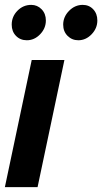

<svg xmlns="http://www.w3.org/2000/svg" viewBox="-22 -767 419 787"><path d="M-2 0 108 -521H242L132 0ZM88 -602Q61 -602 43.5 -620Q26 -638 26 -666Q26 -699 49.5 -723Q73 -747 106 -747Q131 -747 148.5 -729Q166 -711 166 -683Q166 -651 142.5 -626.5Q119 -602 88 -602ZM299 -602Q273 -602 255 -620Q237 -638 237 -666Q237 -698 261 -722.5Q285 -747 317 -747Q343 -747 360 -729Q377 -711 377 -683Q377 -651 353.5 -626.5Q330 -602 299 -602Z"/></svg>

Font: Red Hat Display ExtraBold
Style: Italic
Weight: 800
Italic angle: -12°
Designer: Pentagram, MCKL
Foundry: Pentagram, MCKL
Version: Version 1.023